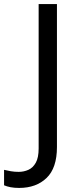

<svg xmlns="http://www.w3.org/2000/svg" viewBox="-98 -734 391 944"><path d="M-4 190Q-28 190 -46 186.5Q-64 183 -78 177V101Q-62 105 -44 108Q-26 111 -6 111Q19 111 41.5 101Q64 91 78 66Q92 41 92 -4V-714H182V-11Q182 92 131 141Q80 190 -4 190Z"/></svg>

Font: Noto Sans Tai Le
Style: Regular
Weight: 400
Designer: Monotype Design Team
Foundry: Monotype Imaging Inc.
Version: Version 2.002; ttfautohint (v1.8.4.7-5d5b)